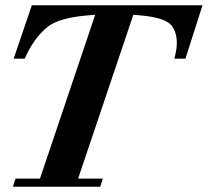

<svg xmlns="http://www.w3.org/2000/svg" viewBox="-20 -710 790 730"><path d="M750 -690 685 -487H643Q646 -499 648 -508.5Q650 -518 651 -526Q657 -576 636 -608Q615 -642 519 -651L487 -654L277 -31H371L361 0H29L39 -31H132L342 -654L308 -651Q205 -642 161 -608Q108 -565 74 -487H32L101 -690Z"/></svg>

Font: DG Didot
Style: Bold Italic
Weight: 700
Designer: David Gatwood, Takis Katsoulidis, and George D. Matthiopoulos
Foundry: David Gatwood
Version: Version 1.0